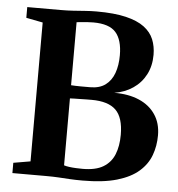

<svg xmlns="http://www.w3.org/2000/svg" viewBox="-53 -800 793 856"><g transform="rotate(5 343.0 -372.0)"><path d="M109.5 -59V-680.5L35 -695V-743H183.5Q214.5 -743 241.2 -744.8Q268 -746.5 293.2 -748.5Q318.5 -750.5 345 -750.5Q424.5 -750.5 476.5 -738Q528.5 -725.5 558.8 -702.8Q589 -680 601.8 -648.8Q614.5 -617.5 614.5 -580Q614.5 -530 594.2 -491.2Q574 -452.5 537.8 -428Q501.5 -403.5 454.5 -396Q518.5 -396.5 565.8 -376.2Q613 -356 639.2 -317.2Q665.5 -278.5 665.5 -224Q665.5 -176.5 650.2 -135Q635 -93.5 599 -61.8Q563 -30 501.5 -12Q440 6 348 6Q315 6 290.2 4.5Q265.5 3 241 1.5Q216.5 0 184 0H33.5V-46ZM260 -413Q268 -412.5 279 -412Q290 -411.5 302 -411.5Q314 -411.5 325.5 -411.5Q337 -411.5 345.5 -411.5Q387.5 -411.5 413.8 -431Q440 -450.5 452.5 -485Q465 -519.5 465 -565Q465 -633.5 435.5 -667Q406 -700.5 334.5 -700.5Q322.5 -700.5 307.8 -699.5Q293 -698.5 280 -697.2Q267 -696 260 -695ZM260 -54.5Q268.5 -51.5 283 -49.5Q297.5 -47.5 313.5 -46.8Q329.5 -46 343.5 -46Q402 -46 436 -66.5Q470 -87 485 -124.2Q500 -161.5 500 -212Q500 -289 465.8 -322.5Q431.5 -356 357 -356Q346 -356 332.2 -355.8Q318.5 -355.5 304.8 -355.2Q291 -355 279.5 -354.8Q268 -354.5 260 -354Z"/></g></svg>

Font: Merriweather 60pt
Style: Bold
Weight: 700
Version: Version 2.100